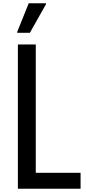

<svg xmlns="http://www.w3.org/2000/svg" viewBox="-20 -1056 524 1170"><path d="M89 94V-785H198V-3H471V94ZM85 -856V-862L155 -1036H260V-1030L162 -856Z"/></svg>

Font: Farlight84_Sys_V01
Style: Regular
Weight: 400
Designer: Ryoko NISHIZUKA  (kana, bopomofo & ideographs); Paul D. Hunt (Latin, Greek & Cyrillic); Sandoll Communications , Soo-you
Foundry: Adobe
Version: Version 2.004;October 29, 2024;FontCreator 14.0.0.2814 64-bi